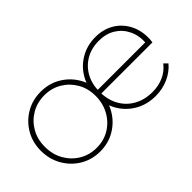

<svg xmlns="http://www.w3.org/2000/svg" viewBox="-54 -776 1091 1091"><g transform="rotate(-45 491.5 -230.0)"><path d="M287 10Q220 10 166.5 -22Q113 -54 81.5 -109Q50 -164 50 -232Q50 -299 81.5 -353Q113 -407 166.5 -438.5Q220 -470 287 -470Q353 -470 406.5 -438.5Q460 -407 491.5 -353Q523 -299 523 -232Q523 -163 491.5 -108.5Q460 -54 406.5 -22Q353 10 287 10ZM287 -19Q345 -19 391 -47Q437 -75 464 -123.5Q491 -172 491 -233Q491 -292 464 -339Q437 -386 391 -413.5Q345 -441 287 -441Q229 -441 182.5 -413.5Q136 -386 109 -339Q82 -292 82 -232Q82 -171 109 -123Q136 -75 182.5 -47Q229 -19 287 -19ZM732 10Q663 10 608.5 -21.5Q554 -53 522.5 -107.5Q491 -162 491 -231Q491 -299 521.5 -353Q552 -407 605.5 -438.5Q659 -470 726 -470Q788 -470 835.5 -442.5Q883 -415 910 -366Q937 -317 937 -253Q937 -249 936.5 -240.5Q936 -232 934 -219H513V-248H914L905 -241Q909 -300 887 -345Q865 -390 823.5 -415.5Q782 -441 725 -441Q665 -441 619.5 -414.5Q574 -388 548.5 -341.5Q523 -295 523 -233Q523 -169 549.5 -121Q576 -73 624 -46Q672 -19 736 -19Q784 -19 824.5 -37Q865 -55 893 -91L914 -70Q883 -33 835.5 -11.5Q788 10 732 10Z"/></g></svg>

Font: Outfit Thin
Style: Regular
Weight: 100
Designer: Rodrigo Fuenzalida
Foundry: fragTYPE
Version: Version 1.100;gftools[0.9.27]